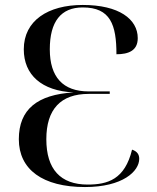

<svg xmlns="http://www.w3.org/2000/svg" viewBox="-20 -744 633 775"><path d="M323 11C476 11 542 -53 542 -103C542 -120 534 -133 513 -140C484 -20 415 1 334 1C224 1 167 -61 167 -182C167 -303 225 -365 338 -365H423V-375H338C234 -375 181 -433 181 -545C181 -657 226 -714 314 -714C426 -714 450 -644 450 -525C498 -525 536 -539 536 -590C536 -667 460 -724 314 -724C174 -724 76 -661 76 -545C76 -442 148 -377 277 -371C131 -362 56 -303 56 -182C56 -60 152 11 323 11Z"/></svg>

Font: Noto Serif Display
Style: Regular
Weight: 400
Designer: Monotype Design Team
Foundry: Monotype Imaging Inc.
Version: Version 2.009